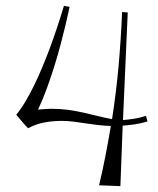

<svg xmlns="http://www.w3.org/2000/svg" viewBox="-20 -635 535 651"><path d="M388.2 -3.9 315.9 -6.8Q328.1 -57.1 337.6 -106.9Q347.2 -156.7 356 -208Q333 -208.5 311.3 -211.2Q289.6 -213.9 268.8 -217Q248 -220.2 228 -222.7Q208 -225.1 189 -225.1Q158.7 -225.1 130.1 -219.7Q101.6 -214.4 75.2 -200.2Q70.3 -205.1 63.7 -212.4Q57.1 -219.7 51 -227.1Q44.9 -234.4 40.3 -239.7Q35.6 -245.1 35.2 -246.1Q51.3 -265.6 66.9 -292Q82.5 -318.4 96.9 -348.1Q111.3 -377.9 124.3 -409.2Q137.2 -440.4 148.4 -470.2Q174.3 -540 196.8 -615.2L215.8 -611.8Q215.3 -609.4 211.9 -592.8Q208.5 -576.2 201.9 -549.1Q195.3 -522 186.3 -487.3Q177.2 -452.6 165.5 -414.6Q153.8 -376.5 139.6 -337.4Q125.5 -298.3 108.9 -263.2Q112.3 -263.7 118.4 -264.2Q124.5 -264.6 131.1 -265.1Q137.7 -265.6 144.3 -265.9Q150.9 -266.1 155.8 -266.1Q184.6 -266.1 211.2 -262.5Q237.8 -258.8 262.7 -253.2Q287.6 -247.6 311.8 -241.5Q335.9 -235.4 359.9 -231Q374 -321.8 382.1 -411.6Q390.1 -501.5 394 -594.2L413.1 -592.8L397 -228Q416.5 -229.5 436.5 -232.7Q456.5 -235.8 475.1 -242.2L480 -223.1Q459 -216.8 438 -213.6Q417 -210.4 396 -209Z"/></svg>

Font: Clicker Script
Style: Regular
Weight: 400
Designer: Astigmatic (AOETI)
Foundry: Astigmatic (AOETI)
Version: Version 1.000